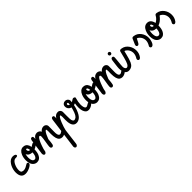

<svg xmlns="http://www.w3.org/2000/svg" viewBox="303 -1979 3749 3749"><g transform="rotate(-45 2177.5 -104.5)"><path d="M12.2 -157.7Q12.2 -174.3 14.2 -192.9Q24.4 -276.4 66.9 -341.3Q119.1 -420.9 191.9 -420.9Q201.7 -420.9 212.9 -419.4Q264.6 -412.1 266.6 -381.8Q266.1 -358.4 225.1 -356.9H208.5Q199.2 -356.9 190.4 -354.5Q145.5 -341.3 114.3 -272.9Q85.4 -210 85.4 -146Q85.4 -113.3 96.7 -96.7Q109.9 -78.1 149.4 -74.7Q166.5 -74.7 183.6 -78.6Q214.8 -85.4 257.3 -113.3Q285.2 -131.3 296.4 -131.3Q303.2 -131.3 310.1 -127Q325.2 -117.2 325.2 -99.6Q325.2 -94.2 322.8 -87.9Q310.1 -59.1 251.5 -31.2Q188 -1.5 134.3 -1.5Q13.2 -2 12.2 -157.7Z M461.4 -410.2Q478.5 -409.7 493.7 -406.7Q568.8 -390.6 585.9 -289.6Q595.2 -294.9 616.7 -309.6Q646 -329.6 661.1 -329.6Q668.5 -329.6 675.3 -325.2Q690.4 -315.4 690.4 -298.8Q689.9 -282.2 668.9 -262.2Q639.2 -234.9 591.8 -215.8Q591.3 -139.6 568.8 -86.9Q532.2 -1 448.7 -1Q418.9 -1 389.2 -20Q320.3 -65.4 320.3 -183.6Q320.3 -254.9 344.2 -313.5Q381.8 -405.8 461.4 -410.2ZM522.5 -203.1Q503.4 -203.6 486.3 -207Q421.9 -220.7 403.3 -275.4Q390.6 -234.4 390.6 -186Q390.6 -162.6 395 -140.6Q408.7 -73.7 454.6 -73.7Q469.7 -73.7 481.9 -83Q517.6 -110.4 522.5 -203.1ZM515.1 -269.5Q515.1 -269.5 522 -269.5Q514.6 -336.4 486.8 -336.9Q484.4 -336.9 481.9 -336.4Q471.2 -332.5 471.2 -320.3Q471.2 -309.6 474.6 -299.3Q485.4 -269.5 515.1 -269.5Z M713.9 -59.1Q711.9 -41.5 703.6 -27.3Q689.5 -3.4 668 -3.4Q662.6 -3.4 657.7 -5.4Q633.3 -15.6 633.3 -57.1L674.8 -365.2Q675.8 -374 677.7 -381.8Q686 -422.4 715.3 -422.4Q721.7 -422.4 727.5 -420.9Q748.5 -415 748.5 -379.4Q748.5 -365.2 747.1 -347.2Q747.6 -348.1 748.5 -349.6Q785.2 -415 852.5 -415Q872.6 -415 894 -404.3Q927.2 -387.2 936 -358.4Q971.2 -411.1 1033.2 -411.6Q1057.1 -411.6 1077.6 -397Q1107.4 -375.5 1107.4 -339.4Q1107.4 -315.9 1106.9 -267.6Q1106 -214.4 1106 -186Q1106 -164.1 1106.9 -147.9Q1112.8 -71.3 1153.8 -71.3Q1158.7 -71.3 1164.1 -72.3Q1178.2 -75.7 1205.6 -95.2Q1232.4 -114.7 1248.5 -114.7Q1254.9 -114.7 1260.7 -110.8Q1275.9 -101.6 1275.9 -82Q1275.9 -80.6 1275.4 -78.1Q1272 -54.7 1234.9 -29.8Q1189.5 1 1144.5 1Q1107.9 1 1082.5 -19Q1030.3 -61 1030.3 -203.1Q1030.3 -211.4 1030.8 -230Q1031.7 -256.8 1031.7 -276.4Q1031.7 -327.6 1020 -328.6Q1010.3 -328.6 997.1 -313.5Q962.9 -273.9 923.8 -167.5L915.5 -84Q912.6 -51.8 907.2 -34.7Q897 -1.5 868.2 -1.5Q860.4 -1.5 853.5 -4.9Q832.5 -14.6 832.5 -45.4Q832.5 -75.2 846.2 -152.3Q864.7 -258.3 864.7 -297.4Q864.7 -307.6 862.8 -315.4Q858.9 -332 842.3 -332Q833.5 -331.5 822.8 -321.8Q786.6 -287.6 742.7 -162.6Q713.9 -81.1 713.9 -59.1Z M1546.9 -70.3Q1559.6 -70.8 1575.2 -78.6L1576.7 -79.1Q1629.4 -96.7 1668.9 -234.9Q1674.8 -255.4 1682.1 -284.7Q1628.9 -298.8 1609.9 -344.2Q1602.1 -364.3 1602.1 -387.7Q1602.1 -423.8 1628.4 -446.3Q1649.9 -463.9 1680.7 -463.9Q1716.8 -463.9 1741.2 -439Q1761.2 -418.5 1761.2 -391.1Q1761.2 -375 1758.8 -351.1Q1766.1 -355 1800.3 -377.9Q1820.3 -391.1 1832 -391.1Q1856.9 -391.1 1870.1 -373.5Q1874 -368.2 1874 -364.7Q1874 -361.8 1870.6 -349.6Q1845.2 -263.2 1845.2 -201.7Q1845.2 -122.1 1870.6 -94.7Q1881.3 -84 1895 -84Q1910.6 -84 1941.9 -104.5Q1975.1 -124.5 1988.8 -125.5Q2003.4 -125.5 2012.7 -109.9Q2016.1 -103.5 2016.1 -98.1Q2016.1 -71.3 1980 -43.9Q1934.1 -12.2 1884.8 -10.7Q1814.5 -10.7 1788.1 -94.2Q1775.4 -134.3 1775.4 -184.6Q1775.4 -247.1 1785.2 -294.4Q1769.5 -286.6 1748 -282.7Q1724.1 -163.1 1675.8 -85.9Q1650.4 -45.9 1623.5 -27.3Q1581.5 1.5 1538.1 1.5Q1441.9 1.5 1426.8 -136.2Q1423.8 -165 1423.8 -202.1Q1423.8 -214.8 1424.8 -239.7Q1425.8 -263.2 1425.8 -273.9Q1425.8 -324.2 1415 -329.1Q1414.1 -329.6 1413.6 -329.6Q1383.8 -329.6 1335.9 -209Q1300.3 -119.1 1286.6 -54.7Q1285.2 -47.4 1284.7 -42.5Q1247.1 249 1245.1 272.9Q1242.2 306.6 1219.2 322.3Q1209.5 328.6 1200.2 328.6Q1181.2 328.6 1170.9 309.1Q1164.6 296.9 1164.6 280.8L1249 -362.8Q1254.9 -409.2 1276.4 -417.5Q1282.7 -419.9 1289.6 -419.9Q1317.4 -419.9 1321.8 -392.6Q1322.8 -385.7 1322.8 -377Q1322.8 -367.7 1320.3 -342.8Q1357.9 -412.1 1426.8 -412.6Q1461.9 -412.6 1484.4 -384.8Q1500.5 -364.7 1500.5 -340.3Q1500.5 -335 1500 -313.5Q1499.5 -263.7 1499.5 -234.9Q1499.5 -133.3 1505.4 -116.2Q1519.5 -72.8 1543.9 -70.3Q1544.4 -70.3 1544.9 -70.3ZM1699.7 -384.3Q1699.7 -400.4 1685.1 -403.3Q1682.6 -403.8 1680.7 -403.8Q1667 -403.8 1662.1 -391.6Q1660.6 -388.2 1660.6 -384.3Q1661.1 -356.4 1694.8 -345.2Q1699.7 -371.6 1699.7 -384.3Z M2120.6 -410.2Q2137.7 -409.7 2152.8 -406.7Q2228 -390.6 2245.1 -289.6Q2254.4 -294.9 2275.9 -309.6Q2305.2 -329.6 2320.3 -329.6Q2327.6 -329.6 2334.5 -325.2Q2349.6 -315.4 2349.6 -298.8Q2349.1 -282.2 2328.1 -262.2Q2298.3 -234.9 2251 -215.8Q2250.5 -139.6 2228 -86.9Q2191.4 -1 2107.9 -1Q2078.1 -1 2048.3 -20Q1979.5 -65.4 1979.5 -183.6Q1979.5 -254.9 2003.4 -313.5Q2041 -405.8 2120.6 -410.2ZM2181.6 -203.1Q2162.6 -203.6 2145.5 -207Q2081.1 -220.7 2062.5 -275.4Q2049.8 -234.4 2049.8 -186Q2049.8 -162.6 2054.2 -140.6Q2067.9 -73.7 2113.8 -73.7Q2128.9 -73.7 2141.1 -83Q2176.8 -110.4 2181.6 -203.1ZM2174.3 -269.5Q2174.3 -269.5 2181.2 -269.5Q2173.8 -336.4 2146 -336.9Q2143.6 -336.9 2141.1 -336.4Q2130.4 -332.5 2130.4 -320.3Q2130.4 -309.6 2133.8 -299.3Q2144.5 -269.5 2174.3 -269.5Z M2373 -59.1Q2371.1 -41.5 2362.8 -27.3Q2348.6 -3.4 2327.1 -3.4Q2321.8 -3.4 2316.9 -5.4Q2292.5 -15.6 2292.5 -57.1L2334 -365.2Q2335 -374 2336.9 -381.8Q2345.2 -422.4 2374.5 -422.4Q2380.9 -422.4 2386.7 -420.9Q2407.7 -415 2407.7 -379.4Q2407.7 -365.2 2406.2 -347.2Q2406.7 -348.1 2407.7 -349.6Q2444.3 -415 2511.7 -415Q2531.7 -415 2553.2 -404.3Q2586.4 -387.2 2595.2 -358.4Q2630.4 -411.1 2692.4 -411.6Q2716.3 -411.6 2736.8 -397Q2766.6 -375.5 2766.6 -339.4Q2766.6 -315.9 2766.1 -267.6Q2765.1 -214.4 2765.1 -186Q2765.1 -164.1 2766.1 -147.9Q2772 -71.3 2813 -71.3Q2817.9 -71.3 2823.2 -72.3Q2837.4 -75.7 2864.7 -95.2Q2891.6 -114.7 2907.7 -114.7Q2914.1 -114.7 2919.9 -110.8Q2935.1 -101.6 2935.1 -82Q2935.1 -80.6 2934.6 -78.1Q2931.2 -54.7 2894 -29.8Q2848.6 1 2803.7 1Q2767.1 1 2741.7 -19Q2689.5 -61 2689.5 -203.1Q2689.5 -211.4 2689.9 -230Q2690.9 -256.8 2690.9 -276.4Q2690.9 -327.6 2679.2 -328.6Q2669.4 -328.6 2656.2 -313.5Q2622.1 -273.9 2583 -167.5L2574.7 -84Q2571.8 -51.8 2566.4 -34.7Q2556.2 -1.5 2527.3 -1.5Q2519.5 -1.5 2512.7 -4.9Q2491.7 -14.6 2491.7 -45.4Q2491.7 -75.2 2505.4 -152.3Q2523.9 -258.3 2523.9 -297.4Q2523.9 -307.6 2522 -315.4Q2518.1 -332 2501.5 -332Q2492.7 -331.5 2481.9 -321.8Q2445.8 -287.6 2401.9 -162.6Q2373 -81.1 2373 -59.1Z M3128.4 -383.3Q3137.2 -408.7 3164.6 -409.2H3167.5Q3178.2 -408.7 3189 -406.7Q3268.1 -393.6 3317.9 -323.2Q3364.7 -257.3 3364.7 -173.8Q3364.7 -94.2 3319.8 -34.2Q3318.8 -33.2 3317.9 -31.2Q3299.3 -8.3 3277.3 -8.3Q3269.5 -8.3 3261.7 -13.7Q3246.6 -24.9 3246.6 -43.9Q3246.6 -50.3 3249 -57.1Q3249 -57.1 3254.4 -67.4Q3290 -125 3290.5 -181.2Q3290.5 -187.5 3290 -194.3Q3285.2 -256.8 3241.2 -301.3Q3212.4 -330.6 3189 -331.1Q3184.1 -312 3171.4 -261.2Q3144.5 -149.4 3118.2 -90.3Q3077.6 0.5 2981.9 1.5Q2940.9 1.5 2914.1 -26.9Q2872.6 -70.8 2872.6 -167Q2872.6 -199.2 2885.3 -293.5Q2891.6 -339.4 2894 -360.4Q2894.5 -365.7 2895.5 -371.1Q2903.3 -417.5 2935.1 -417.5Q2941.4 -417.5 2947.3 -416Q2968.3 -410.2 2968.3 -374.5Q2968.3 -360.4 2963.4 -313.5Q2948.2 -174.8 2948.2 -141.1Q2948.2 -118.2 2957.5 -98.6Q2971.2 -69.8 2993.7 -69.8Q3024.4 -70.3 3049.3 -114.3Q3069.3 -150.4 3093.8 -245.1Q3094.7 -249.5 3128.4 -383.3ZM2912.6 -502Q2912.6 -510.7 2917 -519Q2926.8 -538.1 2948.2 -538.1Q2957 -538.1 2965.3 -533.7Q2983.9 -523.4 2983.9 -502Q2983.9 -493.2 2979.5 -484.9Q2969.7 -466.3 2948.2 -466.3Q2939 -466.3 2931.2 -470.7Q2912.6 -481 2912.6 -502Z M3426.3 -280.8Q3426.8 -281.7 3428.2 -285.2Q3472.7 -385.7 3472.7 -386.7Q3472.7 -387.2 3473.1 -387.7Q3482.9 -412.6 3510.3 -412.6Q3520 -412.1 3530.3 -410.6Q3612.3 -397.9 3663.6 -327.1Q3710.9 -261.2 3710.9 -176.8Q3710.9 -132.3 3693.4 -83.5Q3668 -11.7 3624 -11.7Q3616.2 -11.7 3607.9 -17.1Q3592.3 -28.8 3592.3 -47.4Q3592.3 -53.7 3595.2 -60.5Q3595.2 -60.5 3600.6 -70.3Q3635.7 -127.4 3636.2 -184.1Q3636.2 -190.4 3635.7 -197.3Q3630.9 -260.3 3586.9 -304.7Q3558.1 -334 3535.2 -334.5Q3526.9 -318.8 3499.5 -264.6Q3499.5 -264.6 3499 -263.7Q3498.5 -262.7 3498 -262.2Q3477.1 -221.7 3453.6 -221.7Q3446.8 -221.7 3439.5 -224.6Q3419.9 -233.4 3419.9 -253.9Q3419.9 -261.7 3424.8 -275.9Q3425.8 -279.3 3426.3 -280.8Z M4110.4 -388.7Q4122.6 -413.6 4146 -414.6Q4155.8 -414.1 4166 -412.6Q4248 -399.4 4299.3 -328.6Q4346.7 -262.7 4346.7 -178.7Q4346.7 -99.1 4301.8 -39.1Q4300.8 -38.1 4299.8 -36.1Q4281.2 -13.2 4259.3 -13.2Q4249.5 -13.7 4240.7 -21.5Q4228.5 -34.2 4228.5 -48.8Q4228.5 -55.2 4231 -62Q4231 -62 4236.3 -72.3Q4270.5 -127.9 4271 -183.1Q4271 -191.9 4270 -201.2Q4263.2 -263.2 4217.8 -306.6Q4188 -335.4 4165 -335.9Q4155.8 -322.3 4144.5 -309.1Q4088.9 -242.2 4013.7 -214.8Q4013.2 -137.7 3990.7 -84.5Q3954.6 -1 3874.5 -1H3871.1Q3840.8 -1 3811 -20.5Q3742.2 -66.4 3742.2 -183.6Q3742.2 -259.3 3769 -319.8Q3809.1 -409.7 3891.6 -409.7Q3982.9 -409.2 4008.3 -290.5L4017.1 -294.9Q4079.1 -330.6 4110.4 -388.7ZM3944.8 -203.1Q3922.4 -203.6 3902.3 -208.5Q3842.8 -224.6 3825.2 -275.4Q3813 -234.9 3813 -186Q3813 -163.6 3816.9 -142.6Q3830.1 -73.7 3876.5 -73.7Q3886.2 -73.7 3895.5 -77.6Q3938.5 -97.7 3944.8 -203.1ZM3937.5 -274.9Q3937.5 -274.9 3943.4 -274.9Q3939.5 -309.1 3927.7 -325.2Q3919.4 -335.9 3909.2 -336.9Q3906.7 -336.9 3904.3 -336.4Q3893.6 -332.5 3893.6 -320.3Q3893.6 -312.5 3895.5 -305.2Q3903.8 -274.9 3937.5 -274.9Z"/></g></svg>

Font: Vibur
Style: Medium
Weight: 400
Version: Version 1.004